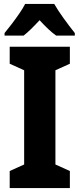

<svg xmlns="http://www.w3.org/2000/svg" viewBox="-20 -950 401 970"><path d="M333 0H29V-86L102 -119V-595L29 -628V-714H333V-628L260 -595V-119L333 -86ZM254 -930Q273 -897 301.5 -857.5Q330 -818 358 -783V-770H264Q244 -784 223.5 -803.5Q203 -823 180 -848Q157 -823 136.5 -803Q116 -783 99 -770H3V-783Q19 -802 39.5 -829Q60 -856 78.5 -883Q97 -910 107 -930Z"/></svg>

Font: Noto Sans Thai Cond ExtBd
Style: Regular
Weight: 800
Width: 3
Designer: Monotype Design Team
Foundry: Monotype Imaging Inc.
Version: Version 2.002; ttfautohint (v1.8.4.7-5d5b)